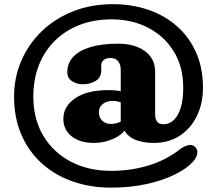

<svg xmlns="http://www.w3.org/2000/svg" viewBox="-20 -728 1030 909"><path d="M563.2 -239.6Q550.7 -244.3 539.6 -247.3Q528.6 -250.2 512.4 -250.2Q486.5 -250.2 467.3 -236.1Q448.1 -221.9 448.1 -197.7Q448.1 -172 463.9 -156.6Q479.8 -141.3 504 -141.3Q525.7 -141.3 543.2 -148.4Q560.7 -155.6 569 -170.5L582.8 -126.7Q560.8 -90.7 516.8 -71Q472.8 -51.3 424.2 -51.3Q358.8 -51.3 319.3 -82.5Q279.9 -113.6 279.9 -165.1Q279.9 -224.5 336 -262.9Q392.1 -301.3 493.2 -301.3Q522.5 -301.3 540.5 -298.2Q558.6 -295.1 578.8 -286.7ZM753 -139.8Q774.8 -139.8 792.1 -151.3Q809.4 -162.8 821.8 -184.8Q834.3 -206.9 840.9 -239Q847.5 -271.1 847.5 -312Q847.5 -411.9 802.7 -484.5Q758 -557.1 681.2 -596.8Q604.5 -636.4 508.8 -636.4Q425.6 -636.4 357.4 -610.2Q289.3 -583.9 240.1 -535.4Q190.9 -486.9 164.3 -419.8Q137.8 -352.6 137.8 -270.4Q137.8 -164.7 184.7 -85.8Q231.6 -6.8 314.8 37.1Q398.1 80.9 506.7 80.9Q598.6 80.9 682.4 55.7Q766.2 30.5 834.5 -23.1Q850.4 -34.9 869.8 -40.4Q889.3 -45.8 903.5 -32.3Q917 -19.6 913.9 -0.5Q910.8 18.7 893.5 37.5Q864.9 69.7 808.8 97.7Q752.8 125.8 675.5 143Q598.3 160.3 505.6 160.3Q407.1 160.3 323.2 130.8Q239.4 101.3 177.3 45Q115.3 -11.2 80.9 -90.9Q46.6 -170.5 46.6 -270.4Q46.6 -360.5 80.6 -439.7Q114.7 -519 177 -579.4Q239.4 -639.9 325.4 -674.1Q411.4 -708.3 514.9 -708.3Q604.2 -708.3 681.6 -681.8Q759 -655.4 817.2 -604.5Q875.4 -553.6 908.1 -480.2Q940.9 -406.8 940.9 -312.9Q940.9 -238.4 912.1 -179Q883.4 -119.6 831.2 -85.5Q779 -51.3 707.9 -51.3Q670.2 -51.3 637.6 -60.4Q605.1 -69.5 584.7 -89.3Q564.4 -109 563.6 -141.1L551.6 -145V-397.6Q551.6 -421.6 539.6 -437.6Q527.7 -453.5 502.6 -453.5Q482.5 -453.5 470.9 -444Q459.4 -434.5 459.4 -418.5V-394.8Q459.4 -361 433 -345Q406.7 -329 372.5 -329Q343.7 -329 321.1 -343.6Q298.6 -358.2 298.6 -387.3Q298.6 -427 325.1 -457.1Q351.7 -487.3 405.7 -504.2Q459.7 -521.2 541.8 -521.2Q589.4 -521.2 628.4 -506.4Q667.4 -491.7 690.9 -462Q714.5 -432.3 714.5 -386.5V-186.8Q714.5 -164.9 723.7 -152.3Q732.9 -139.8 753 -139.8Z"/></svg>

Font: Fraunces SuperSoft
Style: Regular
Weight: 900
Version: Version 1.000;[b76b70a41]